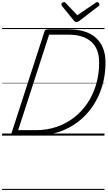

<svg xmlns="http://www.w3.org/2000/svg" viewBox="-20 -1298 1030 1838"><path d="M111 0Q83 0 89 -19L406 -998Q409 -1008 416 -1012.5Q423 -1017 439 -1017H639Q723 -1017 788.5 -996.5Q854 -976 898.5 -935.5Q943 -895 966.5 -836Q990 -777 990 -700Q990 -578 957.5 -471.5Q925 -365 865.5 -278Q806 -191 723.5 -129Q641 -67 540 -33.5Q439 0 325 0ZM154 -52H325Q427 -52 518.5 -82.5Q610 -113 685 -170Q760 -227 815 -307.5Q870 -388 899.5 -487Q929 -586 929 -700Q929 -767 909.5 -817Q890 -867 852 -900Q814 -933 760 -949.5Q706 -966 637 -966H450ZM910 -1278Q919 -1278 925.5 -1270.5Q932 -1263 932 -1256Q932 -1250 930 -1246.5Q928 -1243 923 -1239L742 -1100Q732 -1093 725.5 -1090Q719 -1087 711 -1087Q704 -1087 698.5 -1090.5Q693 -1094 687 -1101L573 -1241Q571 -1246 569.5 -1250Q568 -1254 568 -1258Q568 -1267 577 -1272.5Q586 -1278 593 -1278Q599 -1278 603 -1275Q607 -1272 611 -1267L720 -1152L889 -1267Q897 -1272 901 -1275Q905 -1278 910 -1278ZM0 510H980V520H0ZM0 -20H980V0H0ZM0 -505H980V-500H0ZM0 -1030H980V-1020H0Z"/></svg>

Font: Playwrite CO Guides
Style: Regular
Weight: 400
Designer: Veronika Burian, José Scaglione
Foundry: TypeTogether
Version: Version 1.003